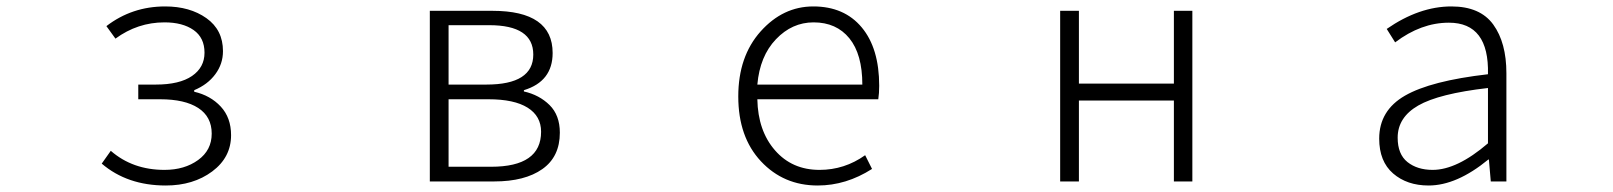

<svg xmlns="http://www.w3.org/2000/svg" viewBox="-20 -567 5040 600"><path d="M498 12.7Q377.9 12.7 297.9 -55.7L326.2 -95.7Q394.5 -36.1 494.1 -36.1Q556.6 -36.1 599.1 -66.9Q641.6 -97.7 641.6 -149.4Q641.6 -202.1 599.6 -229.5Q557.6 -256.8 480.5 -256.8H412.1V-302.7H466.8Q541 -302.7 580.1 -329.6Q619.1 -356.4 619.1 -402.3Q619.1 -449.2 585 -473.1Q550.8 -497.1 494.1 -497.1Q410.2 -497.1 340.8 -446.3L312.5 -485.4Q392.6 -546.9 496.1 -546.9Q573.2 -546.9 625 -510.3Q676.8 -473.6 676.8 -407.2Q676.8 -367.2 652.8 -335Q628.9 -302.7 586.9 -285.2V-280.3Q637.7 -268.6 669.9 -233.9Q702.1 -199.2 702.1 -144.5Q702.1 -75.2 643.1 -31.2Q584 12.7 498 12.7Z M1323.2 0V-533.2H1518.6Q1707 -533.2 1707 -401.4Q1707 -312.5 1617.2 -285.2V-281.2Q1665 -270.5 1697.3 -238.8Q1729.5 -207 1729.5 -152.3Q1729.5 -77.1 1674.8 -38.6Q1620.1 0 1524.4 0ZM1381.8 -302.7H1500Q1646.5 -302.7 1646.5 -396.5Q1646.5 -488.3 1508.8 -488.3H1381.8ZM1381.8 -45.9H1514.6Q1670.9 -45.9 1670.9 -155.3Q1670.9 -204.1 1628.9 -230.5Q1586.9 -256.8 1506.8 -256.8H1381.8Z M2535.2 12.7Q2428.7 12.7 2357.9 -63Q2287.1 -138.7 2287.1 -265.6Q2287.1 -390.6 2356.9 -468.8Q2426.8 -546.9 2521.5 -546.9Q2618.2 -546.9 2672.9 -481.4Q2727.5 -416 2727.5 -298.8Q2727.5 -275.4 2724.6 -256.8H2346.7Q2348.6 -158.2 2401.9 -97.2Q2455.1 -36.1 2541 -36.1Q2619.1 -36.1 2683.6 -82L2705.1 -39.1Q2624 12.7 2535.2 12.7ZM2346.7 -302.7H2674.8Q2674.8 -397.5 2634.3 -447.3Q2593.8 -497.1 2522.5 -497.1Q2455.1 -497.1 2404.8 -444.3Q2354.5 -391.6 2346.7 -302.7Z M3293 0V-533.2H3351.6V-305.7H3648.4V-533.2H3706.1V0H3648.4V-252.9H3351.6V0Z M4444.3 12.7Q4377 12.7 4333.5 -24.9Q4290 -62.5 4290 -133.8Q4290 -221.7 4370.6 -268.1Q4451.2 -314.5 4629.9 -335Q4633.8 -496.1 4507.8 -496.1Q4420.9 -496.1 4339.8 -434.6L4313.5 -476.6Q4415 -546.9 4515.6 -546.9Q4605.5 -546.9 4646.5 -490.2Q4687.5 -433.6 4687.5 -337.9V0H4638.7L4632.8 -68.4H4630.9Q4532.2 12.7 4444.3 12.7ZM4457 -36.1Q4533.2 -36.1 4629.9 -119.1V-292Q4476.6 -274.4 4412.1 -237.3Q4347.7 -200.2 4347.7 -136.7Q4347.7 -85 4378.4 -60.5Q4409.2 -36.1 4457 -36.1Z"/></svg>

Font: Gen Shin Gothic Monospace Light
Style: Regular
Weight: 300
Designer: [Source Han Sans]
Ryoko NISHIZUKA  (kana & ideographs); Paul D. Hunt (Latin, Greek & Cyrillic); Wenlong ZHANG  (bopomofo
Version: Version 1.002.20150607